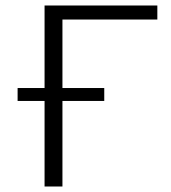

<svg xmlns="http://www.w3.org/2000/svg" viewBox="-20 -678 623 698"><path d="M552 -607H207V-358H359V-311H207V0H142V-311H44V-358H142V-658H552Z"/></svg>

Font: EauTestSC Semilight
Style: Regular
Weight: 300
Designer: Christian Thalmann (Catharsis Fonts)
Version: Version 0.001;PS 000.001;hotconv 1.0.88;makeotf.lib2.5.64775